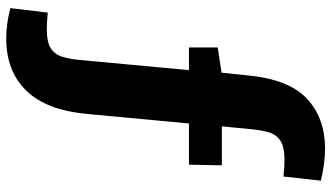

<svg xmlns="http://www.w3.org/2000/svg" viewBox="-238 -592 1038 601"><g transform="rotate(90 280.5 -292.0)"><path d="M101 207Q80 207 56 204Q32 201 6 194L20 77Q51 80 72 80Q112 80 131.5 67.5Q151 55 158 32Q165 9 168 -21L200 -365H129V-455L208 -467L216 -544Q228 -677 289 -734Q350 -791 446 -791Q469 -791 494.5 -787.5Q520 -784 546 -778L533 -661Q503 -664 481 -664Q441 -664 421.5 -651.5Q402 -639 395 -615.5Q388 -592 385 -561L376 -468H498L496 -365H367L337 -44Q325 82 264 144.5Q203 207 101 207Z"/></g></svg>

Font: Bitter ExtraBold
Style: Regular
Weight: 800
Designer: Sol Matas, and Bitter project Authors
Foundry: Sol Matas
Version: Version 2.001